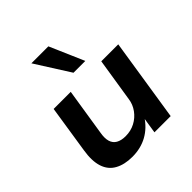

<svg xmlns="http://www.w3.org/2000/svg" viewBox="-203 -917 1080 1080"><g transform="rotate(-45 337.0 -377.0)"><path d="M240 10Q178 10 135.5 -13.5Q93 -37 77 -86Q61 -135 73 -209L117 -494H253L209 -214Q202 -175 209.5 -149.5Q217 -124 239 -111.5Q261 -99 295 -99Q337 -99 371 -117Q405 -135 427.5 -166Q450 -197 455 -234L496 -494H631L554 0H425L441 -103H447Q412 -48 359.5 -19Q307 10 240 10ZM340 -559 210 -764H345L434 -559Z"/></g></svg>

Font: Nunito Sans 10pt SemiExpanded
Style: Bold Italic
Weight: 700
Width: 6
Italic angle: -9°
Designer: Vernon Adams
Foundry: Vernon Adams
Version: Version 3.101;gftools[0.9.27]